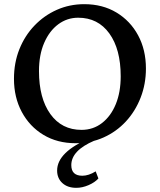

<svg xmlns="http://www.w3.org/2000/svg" viewBox="-20 -675 767 921"><path d="M343 12Q255 12 188.5 -28Q122 -68 84.5 -138Q47 -208 47 -297Q47 -374 73 -439Q99 -504 145.5 -552.5Q192 -601 253 -628Q314 -655 384 -655Q472 -655 538.5 -615Q605 -575 642.5 -505.5Q680 -436 680 -346Q680 -272 654.5 -206.5Q629 -141 583.5 -92Q538 -43 476.5 -15.5Q415 12 343 12ZM371 -52Q427 -52 469.5 -85Q512 -118 535.5 -175.5Q559 -233 559 -309Q559 -439 504.5 -514.5Q450 -590 355 -590Q302 -590 259.5 -558.5Q217 -527 192 -469.5Q167 -412 167 -334Q167 -204 221.5 -128Q276 -52 371 -52ZM346 226Q304 226 279 203Q254 180 254 143Q254 54 413 -13L432 0Q322 47 322 117Q322 168 375 168Q405 168 439 147L452 181Q435 200 405 213Q375 226 346 226Z"/></svg>

Font: Petrona SemiBold
Style: Regular
Weight: 600
Designer: Ringo R. Seeber
Foundry: Ringo R. Seeber
Version: Version 2.001; ttfautohint (v1.8.3)